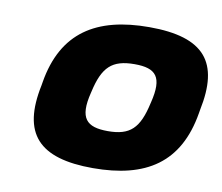

<svg xmlns="http://www.w3.org/2000/svg" viewBox="-63 -584 774 669"><g transform="rotate(10 324.0 -250.0)"><path d="M81 -256 79 -244C42 -67 114 9 305 9C493 9 606 -64 636 -244L638 -256C674 -429 610 -509 414 -509C227 -509 111 -436 81 -256ZM253 -248 254 -252C274 -342 306 -373 386 -373C462 -373 488 -345 465 -252L464 -248C444 -158 413 -127 334 -127C258 -127 230 -155 253 -248Z"/></g></svg>

Font: LT Wave Black
Style: Italic
Weight: 900
Designer: Daniel Lyons
Version: Version 2.5 (Glyphs App)